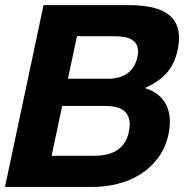

<svg xmlns="http://www.w3.org/2000/svg" viewBox="-24 -734 748 754"><path d="M346.7 -122.1Q369.6 -122.1 391.4 -126.5Q413.1 -130.9 431.4 -141.4Q449.7 -151.9 462.9 -169.9Q476.1 -188 481.9 -215.8Q487.8 -243.2 483.9 -262.7Q480 -282.2 467.8 -294.4Q455.6 -306.6 436 -312.3Q416.5 -317.9 391.1 -317.9H220.2L178.7 -122.1ZM482.9 -713.9Q534.2 -713.9 574.2 -704.8Q614.3 -695.8 639.9 -675.3Q665.5 -654.8 674.8 -620.8Q684.1 -586.9 673.3 -537.1Q662.1 -482.4 630.1 -447Q598.1 -411.6 544.9 -388.2Q575.7 -378.9 596.7 -361.8Q617.7 -344.7 629.2 -321.5Q640.6 -298.3 642.6 -269.3Q644.5 -240.2 637.7 -207Q626 -152.8 596.4 -113.5Q566.9 -74.2 526.4 -49.1Q485.8 -23.9 438 -12Q390.1 0 341.8 0H-4.4L147 -713.9ZM401.4 -424.8Q422.4 -424.8 441.2 -429.7Q460 -434.6 474.9 -444.8Q489.7 -455.1 500.2 -471.2Q510.7 -487.3 515.6 -509.8Q521 -535.2 515.6 -551Q510.3 -566.9 497.1 -575.9Q483.9 -585 465.1 -588.4Q446.3 -591.8 425.3 -591.8H278.3L242.7 -424.8Z"/></svg>

Font: XB Khoramshahr
Style: Bold Italic
Weight: 700
Italic angle: -12°
Designer: Behnam
Foundry: Irmug
Version: Version 8.005 2009